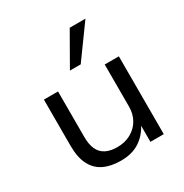

<svg xmlns="http://www.w3.org/2000/svg" viewBox="-175 -899 1006 1047"><g transform="rotate(-30 327.5 -375.0)"><path d="M289 9Q226 9 181.5 -12.5Q137 -34 113.5 -80Q90 -126 90 -198V-490H179V-202Q179 -156 193 -125.5Q207 -95 236 -80Q265 -65 308 -65Q357 -65 394.5 -86Q432 -107 452.5 -143Q473 -179 473 -224V-490H562V0H478V-111H483Q456 -55 408 -23Q360 9 289 9ZM292 -556 408 -759H507L360 -556Z"/></g></svg>

Font: Nunito Sans 10pt SemiExpanded
Style: Regular
Weight: 400
Width: 6
Designer: Vernon Adams
Foundry: Vernon Adams
Version: Version 3.101;gftools[0.9.27]